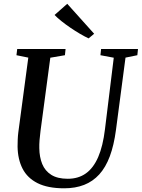

<svg xmlns="http://www.w3.org/2000/svg" viewBox="-20 -1008 766 1038"><path d="M658.5 -696.5 607 -306Q596 -223 573.8 -163.2Q551.5 -103.5 516.8 -65.2Q482 -27 434.8 -8.5Q387.5 10 327 10Q238.5 10 183.2 -17.8Q128 -45.5 102 -96.2Q76 -147 75 -215.5Q75 -234 75.8 -253.2Q76.5 -272.5 79 -292.5L133 -696.5L69 -709.5L73 -743H334.5L331 -709.5L252 -696L199 -299.5Q195.5 -274 193.8 -250.5Q192 -227 192.5 -207Q193 -159 208.2 -121.5Q223.5 -84 257.2 -62.8Q291 -41.5 346.5 -41.5Q403.5 -41.5 444.2 -70.5Q485 -99.5 510.8 -158.8Q536.5 -218 547.5 -309.5L595 -696L523 -709.5L526.5 -743H726L722.5 -709.5ZM459 -800.5Q437.5 -810.5 412 -825.5Q386.5 -840.5 360.8 -858Q335 -875.5 312.5 -893.5Q290 -911.5 275 -927L343.5 -987.5L489 -825.5Z"/></svg>

Font: Merriweather 72pt Medium
Style: Italic
Weight: 500
Italic angle: -7.8°
Version: Version 2.101